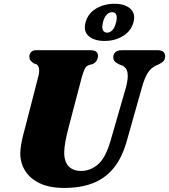

<svg xmlns="http://www.w3.org/2000/svg" viewBox="-20 -960 875 994"><path d="M553 -233.5 632.5 -509Q645 -556.5 640 -584.2Q635 -612 608.5 -622.5L597.5 -626.5Q579 -635.5 572.5 -644Q566 -652.5 566.5 -665.5Q566.5 -680 577.5 -690Q588.5 -700 610 -700H798Q817 -700 826 -691.2Q835 -682.5 835 -668.5Q835 -651.5 825.2 -642.2Q815.5 -633 799 -625.5L789.5 -621.5Q762 -609.5 744.8 -582.2Q727.5 -555 713.5 -503L635.5 -227Q611 -141 567 -88.2Q523 -35.5 459.8 -11.2Q396.5 13 313 13Q236 13 185.2 -11.5Q134.5 -36 109.5 -77Q84.5 -118 85 -168Q85.5 -189 90.2 -215.5Q95 -242 101.8 -268.5Q108.5 -295 114.5 -316L178 -563Q184.5 -585 182 -603Q179.5 -621 170 -626.5L154.5 -632Q142 -641.5 136.8 -648.5Q131.5 -655.5 132 -668.5Q132.5 -681.5 141.5 -690.8Q150.5 -700 166 -700H449.5Q487.5 -700 487.5 -670.5Q487 -658 479.8 -645.8Q472.5 -633.5 458.5 -628L441 -623.5Q425.5 -618 418.8 -603.5Q412 -589 403.5 -560.5L339.5 -317Q325 -263.5 319 -230Q313 -196.5 312.5 -172.5Q312 -123.5 335.2 -99.2Q358.5 -75 399.5 -75Q448.5 -75 488 -109.5Q527.5 -144 553 -233.5ZM521 -748Q468.5 -748 439.5 -772.8Q410.5 -797.5 423 -844.5Q436 -891.5 478 -916Q520 -940.5 572.5 -940.5Q626 -940.5 654.5 -915.2Q683 -890 671 -844.5Q658.5 -799 616.8 -773.5Q575 -748 521 -748ZM561 -897Q545.5 -897 532.5 -884Q519.5 -871 513 -844.5Q506.5 -818 512.8 -804.5Q519 -791 534.5 -791Q550 -791 562.5 -804.8Q575 -818.5 581 -844.5Q587.5 -871 581.8 -884Q576 -897 561 -897Z"/></svg>

Font: Fraunces
Style: Italic
Weight: 900
Italic angle: -16°
Version: Version 1.000;[0bf87f6ff]